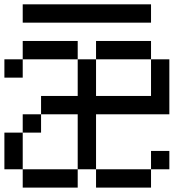

<svg xmlns="http://www.w3.org/2000/svg" viewBox="-20 -853 873 873"><path d="M0 -83.3V-250H83.3V-83.3ZM0 -500V-583.3H83.3V-500ZM750 -166.7V-83.3H666.7V-166.7ZM750 -333.3H416.7V-83.3H333.3V-333.3H166.7V-416.7H333.3V-583.3H416.7V-416.7H666.7V-583.3H750ZM166.7 -333.3V-250H83.3V-333.3ZM333.3 -83.3V0H83.3V-83.3ZM333.3 -583.3H83.3V-666.7H333.3ZM666.7 -83.3V0H416.7V-83.3ZM666.7 -583.3H416.7V-666.7H666.7ZM666.7 -833.3V-750H83.3V-833.3Z"/></svg>

Font: Galmuri11 Regular
Style: Regular
Weight: 400
Designer: Minseo Lee (Quiple)
Version: Version 2.356;hotconv 1.1.0;makeotfexe 2.6.0 DEVELOPMENT